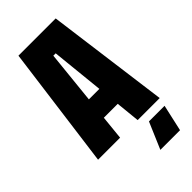

<svg xmlns="http://www.w3.org/2000/svg" viewBox="-276 -768 1035 1035"><g transform="rotate(-45 242.0 -250.0)"><path d="M7 0 100 -700H384L477 0H309L295 -138H189L175 0ZM202 -265H282L251 -567H233ZM466 48 432 200H282L347 48Z"/></g></svg>

Font: Tektur Condensed
Style: Bold
Weight: 700
Width: 3
Designer: Adam Jagosz
Foundry: Adam Jagosz
Version: Version 1.005;gftools[0.9.30]